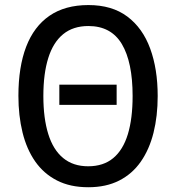

<svg xmlns="http://www.w3.org/2000/svg" viewBox="-20 -745 710 774"><path d="M450.2 -403.8V-322.3H219.2V-403.8ZM615.7 -357.9Q615.7 -277.3 598.9 -210Q582 -142.6 547.6 -93.3Q513.2 -43.9 460.4 -17.1Q407.7 9.8 335.9 9.8Q262.7 9.8 209.5 -17.6Q156.2 -44.9 121.8 -94.2Q87.4 -143.6 70.8 -211.2Q54.2 -278.8 54.2 -358.9Q54.2 -474.6 85.4 -556.4Q116.7 -638.2 179.4 -681.4Q242.2 -724.6 336.4 -724.6Q431.6 -724.6 493.4 -678.2Q555.2 -631.8 585.4 -549.3Q615.7 -466.8 615.7 -357.9ZM154.8 -357.9Q154.8 -268.1 174.6 -204.6Q194.3 -141.1 234.6 -107.9Q274.9 -74.7 335.4 -74.7Q397 -74.7 436.5 -107.7Q476.1 -140.6 495.4 -203.9Q514.6 -267.1 514.6 -357.9Q514.6 -494.6 471.2 -567.4Q427.7 -640.1 336.4 -640.1Q274.9 -640.1 234.6 -607.2Q194.3 -574.2 174.6 -511.2Q154.8 -448.2 154.8 -357.9Z"/></svg>

Font: Open Sans SemiCondensed Medium
Style: Regular
Weight: 500
Width: 4
Designer: Monotype Design Team
Foundry: Monotype Imaging Inc.
Version: Version 3.000